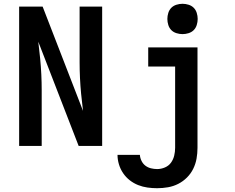

<svg xmlns="http://www.w3.org/2000/svg" viewBox="-20 -770 1240 1013"><path d="M81 0V-735H205L418 -185L408 -275Q404 -317 402 -358.5Q400 -400 400 -441V-735H519V0H395L182 -550L192 -460Q196 -418 198 -376.5Q200 -335 200 -294V0ZM809 223Q784 223 758.5 219.5Q733 216 709 206.5Q685 197 664.5 181Q644 165 629.5 143.5Q615 122 607.5 97Q600 72 600 47H718Q719 63 726.5 78.5Q734 94 747 104Q760 114 776.5 118Q793 122 809 122Q830 122 850 113.5Q870 105 882 88.5Q894 72 899 51.5Q904 31 904 10V-419H762V-520H1022V10Q1022 39 1017 67Q1012 95 999.5 120.5Q987 146 966.5 166.5Q946 187 920.5 200Q895 213 866.5 218Q838 223 809 223ZM943 -590Q927 -590 911 -595Q895 -600 884 -611Q873 -622 868 -638Q863 -654 863 -670Q863 -686 868 -702Q873 -718 884 -729Q895 -740 911 -745Q927 -750 943 -750Q959 -750 975 -745Q991 -740 1002 -729Q1013 -718 1018 -702Q1023 -686 1023 -670Q1023 -654 1018 -638Q1013 -622 1002 -611Q991 -600 975 -595Q959 -590 943 -590Z"/></svg>

Font: Zed Sans Extended
Style: Bold
Weight: 700
Width: 7
Designer: Belleve Invis
Foundry: Belleve Invis
Version: Version 1.0.0; ttfautohint (v1.8.4)